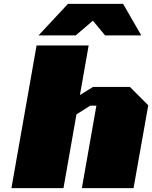

<svg xmlns="http://www.w3.org/2000/svg" viewBox="-20 -972 786 992"><path d="M179 -789 331 -952H616L710 -789H523L460 -865L371 -789ZM39 0 169 -737H438L393 -481L461 -523H651L746 -428L670 0H403L478 -426H446L375 -381L308 0Z"/></svg>

Font: Tomorrow ExtraBold
Style: Italic
Weight: 800
Italic angle: -10°
Designer: Tony de Marco, Monica Rizzolli
Foundry: Just in Type
Version: Version 2.002